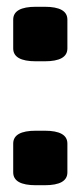

<svg xmlns="http://www.w3.org/2000/svg" viewBox="-20 -545 238 567"><path d="M86 2Q19 2 19 -36V-121Q19 -159 86 -159H112Q179 -159 179 -121V-36Q179 2 112 2ZM86 -364Q19 -364 19 -402V-487Q19 -525 86 -525H112Q179 -525 179 -487V-402Q179 -364 112 -364Z"/></svg>

Font: Asap ExtraBold
Style: Regular
Weight: 800
Designer: Pablo Cosgaya
Foundry: Omnibus-Type
Version: Version 3.001; ttfautohint (v1.8.4.7-5d5b)